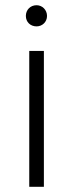

<svg xmlns="http://www.w3.org/2000/svg" viewBox="-20 -715 279 735"><path d="M120 -614C142 -614 160 -631 160 -654C160 -677 142 -695 120 -695C96 -695 79 -677 79 -654C79 -631 96 -614 120 -614ZM92 0H148V-520H92Z"/></svg>

Font: Fixel Display Light
Style: Regular
Weight: 300
Designer: AlfaBravo + MacPaw
Foundry: Kyrylo Tkachov, Marchela Mozhyna, Serhii Makarenko, Maria Weinstein, Zakhar Kryvoshyya
Version: Version 1.211